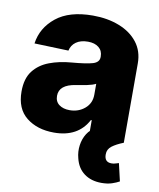

<svg xmlns="http://www.w3.org/2000/svg" viewBox="-84 -619 731 885"><g transform="rotate(10 281.0 -176.5)"><path d="M195.3 9.8Q116.7 9.8 66.2 -30.3Q15.6 -70.3 15.6 -151.4Q15.6 -211.9 43.2 -247.6Q70.8 -283.2 116.9 -300.5Q163.1 -317.9 218.3 -322.3Q288.1 -328.1 317.6 -336.9Q347.2 -345.7 347.2 -370.6V-373Q347.2 -399.9 328.4 -415Q309.6 -430.2 277.8 -430.2Q243.7 -430.2 222.4 -415Q201.2 -399.9 195.8 -374L36.1 -379.4Q46.4 -453.6 107.9 -503.2Q169.4 -552.7 279.8 -552.7Q348.6 -552.7 403.3 -531.2Q458 -509.8 489.5 -469.2Q521 -428.7 521 -371.1V0H357.4V-76.7H353.5Q307.6 9.8 195.3 9.8ZM248.5 -104.5Q290 -104.5 319.3 -129.4Q348.6 -154.3 348.6 -194.3V-245.6Q334 -237.8 307.4 -232.4Q280.8 -227.1 257.3 -223.6Q180.2 -211.9 180.2 -159.7Q180.2 -132.8 199.2 -118.7Q218.3 -104.5 248.5 -104.5ZM451.2 200.2Q402.8 200.2 370.1 176Q337.4 151.9 326.7 106.4Q318.8 77.1 323 46.6Q327.1 16.1 342.5 -8.3Q357.9 -32.7 384.3 -44.4L521 0Q487.3 13.2 467.5 28.3Q447.8 43.5 448.2 66.9Q447.8 103.5 481.4 103.5Q492.2 103.5 500.2 100.6Q508.3 97.7 515.1 96.2L534.2 178.7Q520.5 186.5 499.8 193.4Q479 200.2 451.2 200.2Z"/></g></svg>

Font: Inter Tight ExtraBold
Style: Regular
Weight: 800
Designer: Rasmus Andersson
Foundry: rsms
Version: Version 3.004; ttfautohint (v1.8.4.7-5d5b)